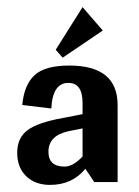

<svg xmlns="http://www.w3.org/2000/svg" viewBox="-20 -513 392 541"><path d="M212.6 -492.9 137 -372.8 156.6 -350.5 269.6 -427ZM220.6 -37.4 245.6 0H311.4V-217.1Q311.4 -328.3 175.3 -328.3Q106.8 -328.3 77.4 -301.2Q48 -274 42.7 -217.1L124.6 -207.3Q128.1 -279.4 172.6 -279.4Q212.6 -279.4 212.6 -223.3V-191.3L157.5 -180.6Q87.2 -168.1 57.8 -146.4Q28.5 -124.6 28.5 -82.7Q28.5 -40.9 53.8 -16.5Q79.2 8 121 8Q183.3 8 220.6 -37.4ZM116.5 -85.4Q116.5 -130.8 172.6 -143.2L212.6 -151.2V-72.1Q185.9 -43.6 161.9 -43.6Q116.5 -43.6 116.5 -85.4Z"/></svg>

Font: Gidugu
Style: Regular
Weight: 400
Designer: Purushoth Kumar Guthula
Foundry: Silicon Andhra, USA.
Version: Version 1.0.5; ttfautohint (v1.2.25-373a) -l 7 -r 28 -G 50 -